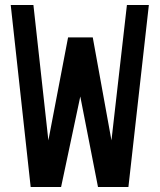

<svg xmlns="http://www.w3.org/2000/svg" viewBox="-20 -750 640 770"><path d="M103 0 23 -730H114L174 -187L253 -600H352L427 -187L489 -730H577L495 0H373L302 -363L225 0Z"/></svg>

Font: Tiny Medium
Style: Regular
Weight: 500
Monospace: yes
Designer: Philipp Nurullin, Konstantin Bulenkov
Foundry: JetBrains
Version: Version 2.251; ttfautohint (v1.8.4.7-5d5b)